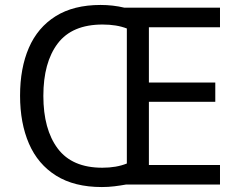

<svg xmlns="http://www.w3.org/2000/svg" viewBox="-20 -745 968 775"><path d="M386 -725Q436 -725 482 -714H868V-635H581V-412H849V-334H581V-79H868V0H488Q466 4 441.5 7Q417 10 391 10Q280 10 206.5 -36Q133 -82 97 -165Q61 -248 61 -359Q61 -470 96.5 -552Q132 -634 204.5 -679.5Q277 -725 386 -725ZM394 -646Q271 -646 213 -569.5Q155 -493 155 -358Q155 -223 213 -145.5Q271 -68 393 -68Q450 -68 492 -85V-630Q451 -646 394 -646Z"/></svg>

Font: Noto Sans Lydian
Style: Regular
Weight: 400
Designer: Monotype Design Team
Foundry: Monotype Imaging Inc.
Version: Version 2.002; ttfautohint (v1.8.4.7-5d5b)